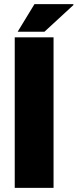

<svg xmlns="http://www.w3.org/2000/svg" viewBox="-20 -905 374 925"><path d="M51 0V-725H238V0ZM65 -752 146 -885H333L334 -881L194 -752Z"/></svg>

Font: Archivo SemiCondensed Black
Style: Regular
Weight: 900
Width: 4
Designer: Hector Gatti
Foundry: Omnibus-Type
Version: Version 2.001